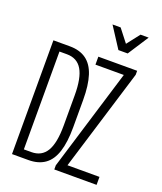

<svg xmlns="http://www.w3.org/2000/svg" viewBox="-159 -987 918 1088"><g transform="rotate(20 300.0 -442.5)"><path d="M45 0V-686H144Q204 -686 243 -658Q282 -630 300.5 -572.5Q319 -515 319 -426V-261Q319 -172 300.5 -114Q282 -56 243 -28Q204 0 144 0ZM99 -48H144Q206 -48 235.5 -97.5Q265 -147 265 -252V-435Q265 -539 235.5 -588.5Q206 -638 144 -638H99ZM300 0V-25L487 -638H316V-686H550V-662L362 -48H555V0ZM410 -760 329 -885H378L438 -808L498 -885H547L466 -760Z"/></g></svg>

Font: Chivo Mono Medium Thin
Style: Regular
Weight: 250
Monospace: yes
Version: Version 1.008